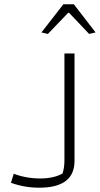

<svg xmlns="http://www.w3.org/2000/svg" viewBox="-20 -865 465 894"><path d="M173 -714 275 -845H324L425 -714L395 -707L302 -805H297L203 -707ZM31 -14 44 -56Q102 -34 167 -34Q230 -34 271 -57Q280 -83 280 -119V-616H327V-116Q327 9 163 9Q93 9 31 -14Z"/></svg>

Font: Athiti Light
Style: Regular
Weight: 300
Designer: CadsonDemak Team
Foundry: CadsonDemak
Version: Version 1.033